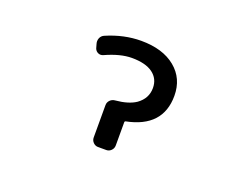

<svg xmlns="http://www.w3.org/2000/svg" viewBox="-87 -737 1174 895"><g transform="rotate(20 500.0 -289.0)"><path d="M538.1 -177.7Q534.2 -176.8 534.2 -171.9V-56.6Q534.2 -42 523.9 -31.7Q513.7 -21.5 500 -21.5H459Q445.3 -21.5 435.1 -31.7Q424.8 -42 424.8 -56.6V-216.8Q424.8 -231.4 435.1 -241.7Q445.3 -252 460 -252.9Q524.4 -258.8 560.5 -283.2Q605.5 -315.4 605.5 -367.2Q605.5 -413.1 569.8 -439.5Q534.2 -465.8 465.8 -465.8Q409.2 -465.8 335.9 -432.6Q323.2 -426.8 311 -432.1Q298.8 -437.5 293.9 -450.2L288.1 -470.7Q286.1 -477.5 286.1 -483.4Q286.1 -491.2 289.1 -499Q294.9 -512.7 308.6 -518.6Q394.5 -555.7 479.5 -555.7Q586.9 -555.7 649.4 -504.4Q711.9 -453.1 711.9 -367.2Q711.9 -211.9 538.1 -177.7Z"/></g></svg>

Font: Gen Jyuu Gothic L Monospace Medium
Style: Regular
Weight: 500
Designer: [Source Han Sans]
Ryoko NISHIZUKA  (kana & ideographs); Paul D. Hunt (Latin, Greek & Cyrillic); Wenlong ZHANG  (bopomofo
Version: Version 1.002.20150607